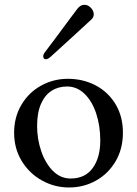

<svg xmlns="http://www.w3.org/2000/svg" viewBox="-20 -787 582 816"><path d="M502.4 -223.1Q502.4 -154.3 471.2 -101.3Q439.9 -48.3 387.7 -19.3Q335.4 9.8 273.4 9.8Q211.9 9.8 158.2 -20Q104.5 -49.8 72.3 -102.8Q40 -155.8 40 -222.7Q40 -289.6 71.3 -342Q102.5 -394.5 155 -423.3Q207.5 -452.1 268.1 -452.1Q333 -452.1 386.5 -424.1Q439.9 -396 471.2 -344Q502.4 -292 502.4 -223.1ZM406.2 -189.5Q406.2 -252 388.9 -304.4Q371.6 -356.9 339.4 -388.2Q307.1 -419.4 265.1 -419.4Q228 -419.4 199.5 -401.4Q170.9 -383.3 154.3 -345.7Q137.7 -308.1 137.7 -251.5Q137.7 -195.8 155.3 -144.3Q172.9 -92.8 205.1 -60.5Q237.3 -28.3 279.8 -28.3Q341.8 -28.3 374 -72.8Q406.2 -117.2 406.2 -189.5ZM174.8 -535.2Q169.4 -535.2 166.5 -538.6Q163.6 -542 163.6 -547.9Q163.6 -554.7 168.9 -562.5Q197.8 -600.1 275.4 -705.1L309.1 -750Q321.8 -766.6 338.9 -766.6Q354 -766.6 366.2 -753.9Q378.4 -741.2 378.4 -726.6Q378.4 -712.9 368.2 -704.1Q337.9 -676.8 299.3 -640.6Q212.9 -561.5 194.3 -544.9Q183.1 -535.2 174.8 -535.2Z"/></svg>

Font: Radley
Style: Regular
Weight: 400
Designer: Vernon Adams
Foundry: Vernon Adams
Version: Version 1.003; ttfautohint (v1.6)